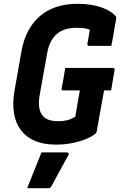

<svg xmlns="http://www.w3.org/2000/svg" viewBox="-20 -740 640 1009"><path d="M323 -383H573Q577 -383 579 -381.5Q581 -380 582 -378Q583 -376 582 -372L564 -265H314Q310 -265 308 -265.5Q306 -266 305 -267.5Q304 -269 303.5 -271Q303 -273 304 -276Q309 -303 314 -329.5Q319 -356 323 -383ZM388 -720Q428 -720 460.5 -714.5Q493 -709 518 -699.5Q543 -690 560 -679Q577 -668 587 -656Q591 -652 591 -648Q591 -644 590 -638Q586 -618 582 -594Q578 -570 574 -546Q570 -522 565 -499Q537 -499 507 -499Q477 -499 448 -499Q443 -499 441 -502Q439 -505 439 -510Q442 -523 444 -536Q446 -549 449 -565.5Q452 -582 456 -604L481 -566Q458 -583 438 -588.5Q418 -594 383 -594Q352 -594 326 -586.5Q300 -579 280.5 -563Q261 -547 247.5 -521.5Q234 -496 228 -461L189 -243Q181 -200 186.5 -172.5Q192 -145 207 -129Q220 -115 240 -109Q260 -103 285 -103Q312 -103 332 -108Q352 -113 363.5 -119.5Q375 -126 376 -128Q381 -158 386 -188Q391 -218 396.5 -247.5Q402 -277 407 -306H540L530 -282Q520 -228 509 -166Q498 -104 488 -48Q487 -46 486.5 -44Q486 -42 484 -40Q467 -24 435 -10.5Q403 3 361.5 11.5Q320 20 274 20Q210 20 164 0.5Q118 -19 90 -56Q62 -93 53.5 -145Q45 -197 56 -262L93 -472Q104 -532 128.5 -578Q153 -624 190.5 -656Q228 -688 277.5 -704Q327 -720 388 -720ZM198 61Q221 61 243 61Q265 61 287 61Q309 61 331 61Q337 61 340 64.5Q343 68 340 74Q324 103 309.5 129.5Q295 156 281 182Q267 208 250 239Q248 243 244 246Q240 249 233 249Q213 249 184 249Q155 249 123 249Q136 216 148.5 184.5Q161 153 173.5 122Q186 91 198 61Z"/></svg>

Font: RecMonoLinear Nerd Font Mono
Style: Bold Italic
Weight: 700
Italic angle: -10°
Monospace: yes
Version: Version 1.085; ttfautohint (v1.8.4.7-5d5b);Nerd Fonts 3.2.1